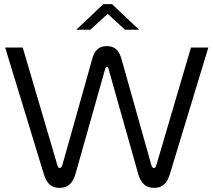

<svg xmlns="http://www.w3.org/2000/svg" viewBox="-20 -900 1033 929"><path d="M346 -61 489 -567C490 -573 494 -576 497 -576C501 -576 504 -573 505 -567L648 -61C661 -15 683 9 726 9C770 9 790 -17 803 -61L988 -670H904L738 -106C734 -91 730 -87 725 -87C719 -87 715 -92 711 -106L568 -614C557 -652 539 -677 497 -677C455 -677 436 -652 426 -614L283 -106C279 -92 275 -87 269 -87C263 -87 260 -92 256 -106L90 -670H5L191 -61C204 -17 224 9 267 9C311 9 333 -15 346 -61ZM349 -756H417L501 -833L585 -756H653L522 -880H480Z"/></svg>

Font: LT Wave Light
Style: Regular
Weight: 300
Designer: Daniel Lyons
Version: Version 2.5 (Glyphs App)